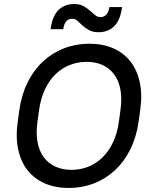

<svg xmlns="http://www.w3.org/2000/svg" viewBox="-20 -925 750 953"><path d="M322 8Q255 8 203 -14.5Q151 -37 117.5 -79Q84 -121 70.5 -182Q57 -243 68 -321L76 -379Q87 -456 117.5 -517Q148 -578 194 -620.5Q240 -663 298.5 -685.5Q357 -708 423 -708Q490 -708 541.5 -685.5Q593 -663 626.5 -621Q660 -579 673.5 -518Q687 -457 676 -379L668 -321Q657 -244 626.5 -183Q596 -122 550 -79.5Q504 -37 446 -14.5Q388 8 322 8ZM335 -82Q379 -82 418 -97.5Q457 -113 488 -143Q519 -173 540.5 -217.5Q562 -262 570 -321L578 -379Q586 -437 577.5 -481.5Q569 -526 546 -556.5Q523 -587 488.5 -602.5Q454 -618 410 -618Q366 -618 326.5 -602.5Q287 -587 256 -557Q225 -527 203.5 -482Q182 -437 174 -379L166 -321Q158 -263 166.5 -218.5Q175 -174 198 -143.5Q221 -113 256 -97.5Q291 -82 335 -82ZM469 -765Q441 -765 422 -775.5Q403 -786 389.5 -798.5Q376 -811 364.5 -821.5Q353 -832 338 -832Q321 -832 309.5 -820Q298 -808 294 -780H231Q240 -846 270.5 -875.5Q301 -905 348 -905Q376 -905 394 -895Q412 -885 426 -872.5Q440 -860 452 -850Q464 -840 479 -840Q496 -840 507.5 -852Q519 -864 523 -890H586Q577 -824 546.5 -794.5Q516 -765 469 -765Z"/></svg>

Font: Retni Sans Medium
Style: Italic
Weight: 500
Italic angle: -8°
Designer: Vitaly Kuzmin
Foundry: ParaType Ltd.
Version: Version 1.00;June 10, 2019;FontCreator 11.5.0.2425 64-bit; t